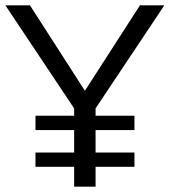

<svg xmlns="http://www.w3.org/2000/svg" viewBox="-20 -696 633 716"><path d="M501.9 -676.2 296.6 -357.5 91.7 -676.2H0L256.5 -291.7V0H336.4V-291.7L592.9 -676.2ZM112.3 -73.9H481.4V-127.2H112.3ZM112.3 -210.9H481.4V-264.4H112.3Z"/></svg>

Font: Estedad VF
Style: Regular
Weight: 100
Designer: Amin Abedi
Version: Version 7.3